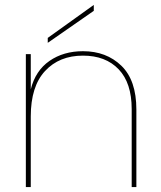

<svg xmlns="http://www.w3.org/2000/svg" viewBox="-20 -760 654 780"><path d="M174 -606 361 -740V-716L174 -586ZM515 0V-317Q515 -423 462 -478.5Q409 -534 317 -534Q221 -534 163 -471.5Q105 -409 105 -287V0H85V-540H105V-397Q124 -473 181 -512.5Q238 -552 317 -552Q412 -552 473 -493Q534 -434 534 -315V0Z"/></svg>

Font: Poppins Thin
Style: Regular
Weight: 250
Designer: Ninad Kale (Devanagari), Jonny Pinhorn (Latin)
Foundry: Indian Type Foundry
Version: Version 3.200;PS 1.000;hotconv 16.6.54;makeotf.lib2.5.65590